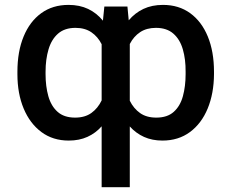

<svg xmlns="http://www.w3.org/2000/svg" viewBox="-20 -573 959 796"><path d="M401.4 203.1V-49.3Q376.5 -21 342.5 -5.6Q308.6 9.8 265.1 9.8Q199.2 9.8 151.6 -25.6Q104 -61 78.1 -123Q52.2 -185.1 52.2 -265.6V-275.4Q52.2 -359.4 77.9 -421.6Q103.5 -483.9 150.9 -518.3Q198.2 -552.7 264.2 -552.7Q310.1 -552.7 345.5 -535.9Q380.9 -519 406.7 -487.3L412.6 -545.9H508.3L513.7 -488.8Q539.6 -519.5 574.7 -536.1Q609.9 -552.7 655.8 -552.7Q721.2 -552.7 768.6 -518.3Q815.9 -483.9 841.6 -421.4Q867.2 -358.9 867.2 -275.4V-265.6Q866.7 -185.5 841.1 -123.3Q815.4 -61 767.6 -25.6Q719.7 9.8 653.3 9.8Q610.8 9.8 577.1 -5.4Q543.5 -20.5 518.1 -48.8V203.1ZM168.9 -275.4V-265.6Q168.9 -215.3 180.4 -174.3Q191.9 -133.3 218.8 -109.4Q245.6 -85.4 291.5 -85.4Q332 -85.4 358.9 -104.7Q385.7 -124 401.4 -156.7V-389.6Q385.7 -420.9 358.9 -439.2Q332 -457.5 293 -457.5Q248 -457.5 220.7 -433.6Q193.4 -409.7 181.2 -368.4Q168.9 -327.1 168.9 -275.4ZM749.5 -265.6V-275.4Q750 -327.1 738 -368.4Q726.1 -409.7 698.7 -433.6Q671.4 -457.5 626.5 -457.5Q587.9 -457.5 561 -439.7Q534.2 -421.9 518.1 -390.6V-155.3Q534.2 -123 560.8 -104.2Q587.4 -85.4 627.9 -85.4Q673.8 -85.4 700.4 -109.4Q727.1 -133.3 738.3 -174.3Q749.5 -215.3 749.5 -265.6Z"/></svg>

Font: Inter Medium
Style: Regular
Weight: 500
Designer: Rasmus Andersson
Foundry: rsms
Version: Version 4.001;git-9221beed3